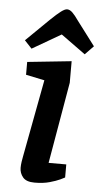

<svg xmlns="http://www.w3.org/2000/svg" viewBox="-53 -750 420 790"><g transform="rotate(5 157.5 -355.0)"><path d="M120 6Q86 6 72 -11Q58 -28 58 -50Q58 -61 60 -75Q62 -89 64 -98L124 -417L47 -433V-486L229 -505V-416L171 -80H244V-26Q241 -24 225 -16.5Q209 -9 182.5 -1.5Q156 6 120 6ZM280 -538 179 -611 60 -542 30 -574 125 -667Q152 -693 167.5 -704.5Q183 -716 192 -716Q203 -716 214 -705.5Q225 -695 241 -672L315 -574Z"/></g></svg>

Font: Faustina Light SemiBold
Style: Italic
Weight: 600
Italic angle: -8°
Version: Version 1.200